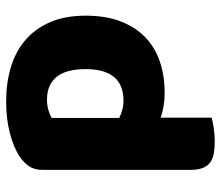

<svg xmlns="http://www.w3.org/2000/svg" viewBox="-67 -474 719 625"><g transform="rotate(-90 292.5 -161.5)"><path d="M275 -501Q335 -501 386.5 -485.5Q438 -470 475 -438Q512 -406 533 -357.5Q554 -309 554 -242Q554 -178 536 -130Q518 -82 485 -49.5Q452 -17 405.5 -1Q359 15 302 15Q259 15 222 2V168Q212 171 190 174.5Q168 178 145 178Q123 178 105.5 175Q88 172 76 163Q64 154 58 138.5Q52 123 52 98V-382Q52 -409 63.5 -426Q75 -443 95 -457Q126 -477 172 -489Q218 -501 275 -501ZM277 -119Q380 -119 380 -242Q380 -306 354.5 -337Q329 -368 281 -368Q262 -368 247 -363.5Q232 -359 221 -353V-133Q233 -127 247 -123Q261 -119 277 -119Z"/></g></svg>

Font: Baloo Tamma
Style: Regular
Weight: 400
Designer: Divya Kowshik and Ek Type
Foundry: Ek Type
Version: Version 1.443;PS 1.000;hotconv 16.6.51;makeotf.lib2.5.65220;